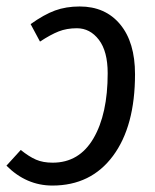

<svg xmlns="http://www.w3.org/2000/svg" viewBox="-34 -557 477 590"><path d="M210.9 -537.1Q289.6 -537.1 335.2 -482.2Q380.9 -427.2 380.9 -329.1Q380.9 -168.9 313.2 -77.9Q245.6 13.2 127 13.2Q46.9 13.2 -14.2 -47.9L29.8 -96.2Q55.2 -75.7 76.7 -66.4Q98.1 -57.1 127.9 -57.1Q209.5 -57.1 253.2 -131.8Q296.9 -206.5 296.9 -332Q296.9 -399.4 269.8 -434.8Q242.7 -470.2 202.1 -470.2Q170.9 -470.2 146.2 -460.4Q121.6 -450.7 88.9 -429.2L60.1 -482.9Q101.1 -512.2 135 -524.7Q168.9 -537.1 210.9 -537.1Z"/></svg>

Font: Fira Sans Compressed Book
Style: Italic
Weight: 350
Width: 3
Italic angle: -8°
Designer: Carrois Corporate & Edenspiekermann AG
Foundry: Carrois Corporate GbR & Edenspiekermann AG
Version: Version 4.203;PS 004.203;hotconv 1.0.88;makeotf.lib2.5.64775